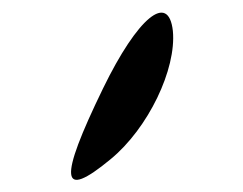

<svg xmlns="http://www.w3.org/2000/svg" viewBox="-20 -112 394 311"><path d="M147 31C74 181 78 213 159 146C220 96 266 0 260 -62C253 -125 203 -84 147 31Z"/></svg>

Font: Venom Sans
Style: Obl
Weight: 400
Version: Version 1.001